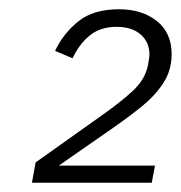

<svg xmlns="http://www.w3.org/2000/svg" viewBox="-20 -724 391 415"><path d="M315 -366 308 -329H49L57 -373L202 -476Q243 -505 268.5 -529Q294 -553 300 -584Q301 -591 302 -596.5Q303 -602 303 -606Q303 -633 284 -649.5Q265 -666 232 -666Q196 -666 173 -646.5Q150 -627 137 -598L99 -614Q117 -652 149.5 -678Q182 -704 237 -704Q287 -704 319 -678.5Q351 -653 351 -607Q351 -572 333 -544.5Q315 -517 286.5 -494Q258 -471 225 -448L107 -366Z"/></svg>

Font: IBM Plex Sans Light
Style: Italic
Weight: 300
Italic angle: -11.31°
Designer: Mike Abbink, Paul van der Laan, Pieter van Rosmalen
Foundry: Bold Monday
Version: Version 3.201